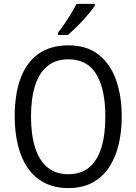

<svg xmlns="http://www.w3.org/2000/svg" viewBox="-20 -958 702 988"><path d="M606.4 -357.9Q606.4 -278.3 589.8 -211.2Q573.2 -144 539.6 -94.5Q505.9 -44.9 454.1 -17.6Q402.3 9.8 332 9.8Q259.8 9.8 207.3 -18.1Q154.8 -45.9 121.3 -95.7Q87.9 -145.5 71.8 -212.9Q55.7 -280.3 55.7 -358.9Q55.7 -474.6 86.4 -556.4Q117.2 -638.2 178.7 -681.4Q240.2 -724.6 332.5 -724.6Q425.8 -724.6 486.3 -677.7Q546.9 -630.9 576.7 -548.1Q606.4 -465.3 606.4 -357.9ZM139.6 -357.9Q139.6 -264.2 160.9 -197.8Q182.1 -131.3 224.6 -96.4Q267.1 -61.5 331.5 -61.5Q396.5 -61.5 438.5 -96.2Q480.5 -130.9 501.2 -197Q522 -263.2 522 -357.9Q522 -500.5 475.3 -576.7Q428.7 -652.8 332.5 -652.8Q267.1 -652.8 224.4 -618.2Q181.6 -583.5 160.6 -517.8Q139.6 -452.1 139.6 -357.9ZM467.8 -938V-928.7Q458 -913.6 441.7 -893.6Q425.3 -873.5 405.5 -852.1Q385.7 -830.6 365.7 -811.3Q345.7 -792 329.6 -777.8H278.3V-789.6Q295.9 -812 313.5 -837.9Q331.1 -863.8 346.7 -889.6Q362.3 -915.5 374 -938Z"/></svg>

Font: Open Sans SemiCondensed
Style: Regular
Weight: 400
Width: 4
Designer: Monotype Design Team
Foundry: Monotype Imaging Inc.
Version: Version 3.000